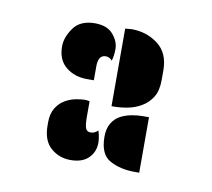

<svg xmlns="http://www.w3.org/2000/svg" viewBox="-43 -811 387 351"><g transform="rotate(10 150.5 -636.0)"><path d="M164 -763Q167 -763 170 -763.5Q173 -764 176 -764Q204 -764 225 -748Q246 -732 246 -700V-682Q246 -662 238.5 -650Q231 -638 219 -631Q207 -624 193.5 -621.5Q180 -619 168 -619H164ZM235 -508H226Q200 -508 180.5 -518.5Q161 -529 161 -562Q161 -577 167 -587Q173 -597 182.5 -602Q192 -607 203 -609Q214 -611 223 -611H235ZM56 -711Q56 -728 68.5 -745.5Q81 -763 108 -763Q131 -763 142 -750Q153 -737 153 -723Q153 -711 150 -701Q145 -707 138 -707Q124 -707 124 -686V-660H111Q88 -660 72 -673Q56 -686 56 -711ZM55 -570Q55 -586 61.5 -596.5Q68 -607 77.5 -612.5Q87 -618 97 -620Q107 -622 114 -622Q117 -622 119.5 -621.5Q122 -621 123 -621V-589Q123 -579 125 -572Q127 -565 135 -565Q142 -565 148 -571Q149 -569 150.5 -562Q152 -555 152 -549Q152 -532 140.5 -520.5Q129 -509 107 -509Q86 -509 70.5 -522.5Q55 -536 55 -564Z"/></g></svg>

Font: Kenia
Style: Regular
Weight: 400
Designer: Julia Petretta
Foundry: Julia Petretta
Version: Version 1.001